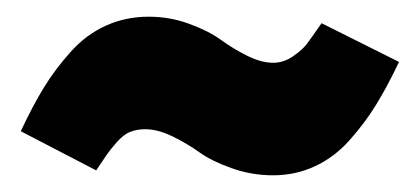

<svg xmlns="http://www.w3.org/2000/svg" viewBox="-20 -438 503 230"><path d="M307.1 -228Q281.2 -228 257.3 -236.6Q233.4 -245.1 218.8 -255.6Q204.1 -266.1 186.5 -274.7Q168.9 -283.2 153.8 -283.2Q144 -283.2 136 -280Q127.9 -276.9 119.6 -267.3Q111.3 -257.8 108.4 -253.4Q105.5 -249 95.2 -233.9L4.9 -280.8Q19 -311 32.5 -333Q45.9 -355 64.5 -375.7Q83 -396.5 106.7 -407.2Q130.4 -418 158.2 -418Q183.6 -418 206.8 -409.4Q230 -400.9 244.4 -390.4Q258.8 -379.9 275.9 -371.3Q293 -362.8 307.1 -362.8Q319.8 -362.8 331.1 -370.6Q342.3 -378.4 347.7 -385.5Q353 -392.6 365.2 -410.2L458 -363.8Q443.8 -334 430.4 -312.3Q417 -290.5 398.7 -270Q380.4 -249.5 357.2 -238.8Q334 -228 307.1 -228Z"/></svg>

Font: Fira Sans Compressed Heavy
Style: Regular
Weight: 900
Width: 1
Designer: Carrois Corporate & Edenspiekermann AG
Foundry: Carrois Corporate GbR & Edenspiekermann AG
Version: Version 4.203;PS 004.203;hotconv 1.0.88;makeotf.lib2.5.64775